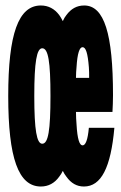

<svg xmlns="http://www.w3.org/2000/svg" viewBox="-20 -660 440 700"><path d="M129 20C156 20 179 8 196 -16C201 -22 205 -29 209 -37C213 -29 217 -22 222 -16C239 8 260 20 286 20C349 20 384 -49 397 -194H304C300 -150 292 -130 281 -130C270 -130 262 -152 259 -207C258 -220 257 -235 257 -252H390C391 -267 392 -294 392 -313C392 -537 360 -640 287 -640C260 -640 239 -628 222 -605C217 -599 213 -592 209 -583C205 -591 201 -598 196 -605C179 -628 156 -640 129 -640C47 -640 10 -536 10 -310C10 -84 47 20 129 20ZM257 -376C257 -391 258 -404 259 -415C262 -466 270 -488 281 -488C293 -488 300 -466 304 -415C305 -404 305 -391 305 -376ZM134 -136C114 -136 105 -185 105 -310C105 -435 114 -484 134 -484C156 -484 164 -435 164 -310C164 -185 156 -136 134 -136Z"/></svg>

Font: Yard Headline
Style: Regular
Weight: 400
Monospace: yes
Designer: Roman Shamin
Foundry: Evil Martians
Version: Version 1.000